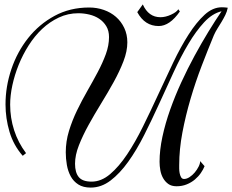

<svg xmlns="http://www.w3.org/2000/svg" viewBox="-20 -839 1052 870"><path d="M907 -86Q901 -71 890 -55Q879 -39 863 -25.5Q847 -12 826 -3.5Q805 5 780 5Q757 5 742.5 -5.5Q728 -16 719 -32Q710 -48 706.5 -67.5Q703 -87 703 -106Q703 -159 716 -219.5Q729 -280 751 -342Q773 -404 801.5 -466Q830 -528 861.5 -586Q893 -644 924.5 -695.5Q956 -747 984 -788Q942 -778 905 -738Q868 -698 833.5 -640Q799 -582 766.5 -511.5Q734 -441 701 -368.5Q668 -296 633.5 -227.5Q599 -159 561 -106Q523 -53 481 -21Q439 11 391 11Q357 11 335 -3Q313 -17 300.5 -40Q288 -63 283 -91.5Q278 -120 278 -149Q278 -198 292.5 -245.5Q307 -293 329 -338.5Q351 -384 376 -427.5Q401 -471 423 -512.5Q445 -554 459.5 -593.5Q474 -633 474 -671Q474 -700 461.5 -720.5Q449 -741 429.5 -754Q410 -767 385 -773Q360 -779 335 -779Q288 -779 246.5 -759.5Q205 -740 171 -708Q137 -676 110 -633.5Q83 -591 64.5 -545Q46 -499 36 -452.5Q26 -406 26 -365Q26 -305 44 -249Q62 -193 98 -145L83 -133Q41 -181 23 -242Q5 -303 5 -366Q5 -447 31.5 -525.5Q58 -604 107.5 -666.5Q157 -729 227 -767Q297 -805 384 -805Q419 -805 450.5 -794Q482 -783 505.5 -762.5Q529 -742 543 -712.5Q557 -683 557 -647Q557 -607 539.5 -561.5Q522 -516 495.5 -468Q469 -420 438.5 -370.5Q408 -321 381.5 -273Q355 -225 337.5 -180.5Q320 -136 320 -97Q320 -57 337 -36.5Q354 -16 395 -16Q439 -16 479 -50Q519 -84 556 -139.5Q593 -195 628 -266Q663 -337 697 -411Q731 -485 765 -556Q799 -627 834.5 -682.5Q870 -738 907 -772Q944 -806 985 -806Q992 -806 998.5 -805.5Q1005 -805 1012 -804Q1009 -787 1001 -771Q993 -755 984 -740Q975 -725 965.5 -710Q956 -695 949 -679Q922 -614 894 -541Q866 -468 843.5 -391.5Q821 -315 806.5 -238.5Q792 -162 792 -91Q792 -86 792 -75.5Q792 -65 794 -54.5Q796 -44 800.5 -36Q805 -28 814 -28Q826 -28 839 -36.5Q852 -45 862.5 -57.5Q873 -70 880 -84Q887 -98 887 -109ZM795 -787Q749 -721 699 -721Q636 -721 602 -784L627 -819Q653 -761 707 -761Q730 -761 755 -772.5Q780 -784 788 -797Z"/></svg>

Font: Lucien Schoenschriftv CAT
Style: Regular
Weight: 400
Designer: Lucian Bernhard 1928
Foundry: CAT-Fonts Peter Wiegel
Version: Version 1.000